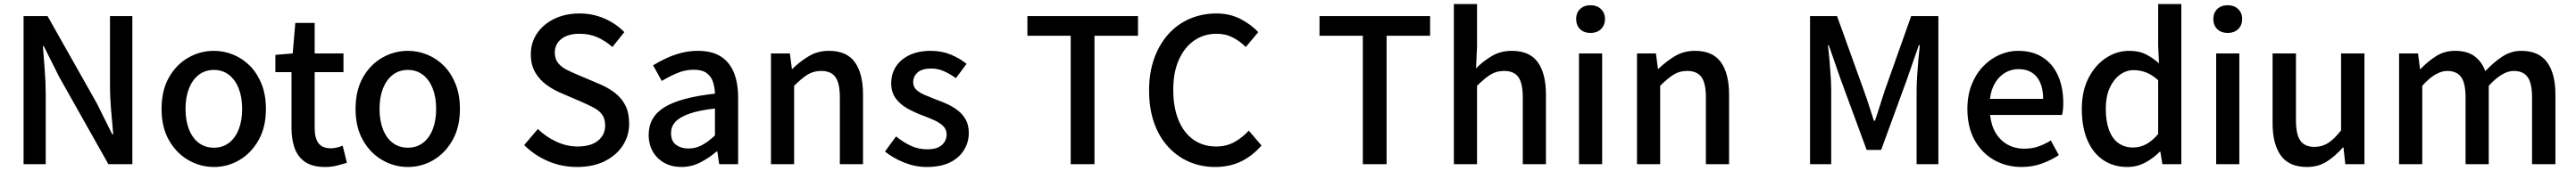

<svg xmlns="http://www.w3.org/2000/svg" viewBox="-20 -817 12785 851"><path d="M97 0V-737H216L460 -304L537 -149H542Q537 -205 531.5 -269Q526 -333 526 -393V-737H637V0H518L274 -434L197 -588H193Q197 -531 202 -469Q207 -407 207 -346V0Z M1042 14Q974 14 914.5 -20.5Q855 -55 818.5 -119.5Q782 -184 782 -275Q782 -367 818.5 -431.5Q855 -496 914.5 -530Q974 -564 1042 -564Q1092 -564 1139 -544.5Q1186 -525 1222 -488Q1258 -451 1279 -397.5Q1300 -344 1300 -275Q1300 -184 1263.5 -119.5Q1227 -55 1168.5 -20.5Q1110 14 1042 14ZM1042 -82Q1085 -82 1116.5 -106Q1148 -130 1165 -173.5Q1182 -217 1182 -275Q1182 -333 1165 -376.5Q1148 -420 1116.5 -444.5Q1085 -469 1042 -469Q998 -469 966.5 -444.5Q935 -420 918 -376.5Q901 -333 901 -275Q901 -217 918 -173.5Q935 -130 966.5 -106Q998 -82 1042 -82Z M1594 14Q1532 14 1495.5 -10.5Q1459 -35 1443 -78.5Q1427 -122 1427 -180V-458H1347V-544L1433 -551L1446 -703H1542V-551H1685V-458H1542V-179Q1542 -130 1561 -104.5Q1580 -79 1623 -79Q1637 -79 1653 -83Q1669 -87 1681 -92L1702 -7Q1680 0 1652.5 7Q1625 14 1594 14Z M2005 14Q1937 14 1877.5 -20.5Q1818 -55 1781.5 -119.5Q1745 -184 1745 -275Q1745 -367 1781.5 -431.5Q1818 -496 1877.5 -530Q1937 -564 2005 -564Q2055 -564 2102 -544.5Q2149 -525 2185 -488Q2221 -451 2242 -397.5Q2263 -344 2263 -275Q2263 -184 2226.5 -119.5Q2190 -55 2131.5 -20.5Q2073 14 2005 14ZM2005 -82Q2048 -82 2079.5 -106Q2111 -130 2128 -173.5Q2145 -217 2145 -275Q2145 -333 2128 -376.5Q2111 -420 2079.5 -444.5Q2048 -469 2005 -469Q1961 -469 1929.5 -444.5Q1898 -420 1881 -376.5Q1864 -333 1864 -275Q1864 -217 1881 -173.5Q1898 -130 1929.5 -106Q1961 -82 2005 -82Z M2844 14Q2768 14 2700.5 -15Q2633 -44 2582 -95L2650 -175Q2690 -136 2741.5 -112Q2793 -88 2847 -88Q2913 -88 2948.5 -117Q2984 -146 2984 -192Q2984 -226 2969 -246.5Q2954 -267 2927.5 -281Q2901 -295 2867 -310L2765 -354Q2729 -369 2694.5 -393.5Q2660 -418 2637.5 -455.5Q2615 -493 2615 -547Q2615 -605 2646 -651Q2677 -697 2732 -723.5Q2787 -750 2857 -750Q2922 -750 2980 -725Q3038 -700 3079 -657L3020 -583Q2985 -614 2945.5 -631.5Q2906 -649 2857 -649Q2800 -649 2767 -623.5Q2734 -598 2734 -555Q2734 -523 2751 -502.5Q2768 -482 2795.5 -468.5Q2823 -455 2852 -443L2953 -400Q2997 -382 3031 -356Q3065 -330 3084 -293Q3103 -256 3103 -201Q3103 -142 3072 -93.5Q3041 -45 2983 -15.5Q2925 14 2844 14Z M3362 14Q3315 14 3278.5 -6Q3242 -26 3221 -62Q3200 -98 3200 -146Q3200 -235 3278.5 -283.5Q3357 -332 3529 -351Q3528 -383 3519 -410Q3510 -437 3487.5 -453.5Q3465 -470 3424 -470Q3381 -470 3341 -453Q3301 -436 3265 -414L3222 -492Q3251 -510 3286 -526.5Q3321 -543 3361 -553.5Q3401 -564 3444 -564Q3513 -564 3557 -536.5Q3601 -509 3622.5 -457Q3644 -405 3644 -331V0H3550L3541 -63H3537Q3500 -31 3456 -8.5Q3412 14 3362 14ZM3397 -78Q3433 -78 3464 -94.5Q3495 -111 3529 -143V-277Q3448 -268 3400 -250.5Q3352 -233 3331.5 -209.5Q3311 -186 3311 -155Q3311 -114 3336 -96Q3361 -78 3397 -78Z M3807 0V-551H3901L3911 -474H3913Q3951 -511 3995 -537.5Q4039 -564 4095 -564Q4183 -564 4223.5 -507.5Q4264 -451 4264 -346V0H4149V-332Q4149 -403 4127 -433.5Q4105 -464 4056 -464Q4018 -464 3988.5 -445.5Q3959 -427 3922 -390V0Z M4580 14Q4524 14 4468.5 -8Q4413 -30 4373 -63L4428 -138Q4464 -109 4501.5 -91.5Q4539 -74 4583 -74Q4632 -74 4655.5 -95.5Q4679 -117 4679 -148Q4679 -173 4661.5 -190Q4644 -207 4616 -219.5Q4588 -232 4558 -243Q4521 -257 4485.5 -276.5Q4450 -296 4427 -326.5Q4404 -357 4404 -403Q4404 -450 4427.5 -486Q4451 -522 4495 -543Q4539 -564 4600 -564Q4655 -564 4700.5 -545Q4746 -526 4778 -499L4725 -428Q4696 -449 4666 -462.5Q4636 -476 4603 -476Q4557 -476 4535 -456.5Q4513 -437 4513 -408Q4513 -385 4529 -370Q4545 -355 4571.5 -344Q4598 -333 4628 -321Q4657 -311 4685.5 -297.5Q4714 -284 4737 -265.5Q4760 -247 4774.5 -220.5Q4789 -194 4789 -155Q4789 -109 4765 -70Q4741 -31 4695 -8.5Q4649 14 4580 14Z M5295 0V-639H5080V-737H5629V-639H5413V0Z M6012 14Q5943 14 5883.5 -11.5Q5824 -37 5779 -86Q5734 -135 5709 -205.5Q5684 -276 5684 -367Q5684 -457 5710 -528Q5736 -599 5781 -648.5Q5826 -698 5887 -724Q5948 -750 6018 -750Q6086 -750 6139 -722Q6192 -694 6226 -657L6164 -583Q6135 -612 6099.5 -630.5Q6064 -649 6020 -649Q5956 -649 5907.5 -615Q5859 -581 5831.5 -519Q5804 -457 5804 -370Q5804 -283 5830 -219.5Q5856 -156 5904 -122Q5952 -88 6017 -88Q6067 -88 6106.5 -109.5Q6146 -131 6179 -167L6242 -93Q6197 -41 6140.5 -13.5Q6084 14 6012 14Z M6745 0V-639H6530V-737H7079V-639H6863V0Z M7197 0V-797H7312V-586L7307 -477Q7343 -513 7386 -538.5Q7429 -564 7485 -564Q7573 -564 7613.5 -507.5Q7654 -451 7654 -346V0H7539V-332Q7539 -403 7517 -433.5Q7495 -464 7446 -464Q7408 -464 7378.5 -445.5Q7349 -427 7312 -390V0Z M7818 0V-551H7933V0ZM7876 -653Q7843 -653 7823.5 -672Q7804 -691 7804 -723Q7804 -753 7823.5 -772Q7843 -791 7876 -791Q7907 -791 7927 -772Q7947 -753 7947 -723Q7947 -691 7927 -672Q7907 -653 7876 -653Z M8106 0V-551H8200L8210 -474H8212Q8250 -511 8294 -537.5Q8338 -564 8394 -564Q8482 -564 8522.5 -507.5Q8563 -451 8563 -346V0H8448V-332Q8448 -403 8426 -433.5Q8404 -464 8355 -464Q8317 -464 8287.5 -445.5Q8258 -427 8221 -390V0Z M8965 0V-737H9099L9233 -364Q9246 -328 9258 -290.5Q9270 -253 9282 -216H9287Q9300 -253 9311.5 -290.5Q9323 -328 9335 -364L9467 -737H9602V0H9494V-364Q9494 -397 9496.5 -437Q9499 -477 9502.5 -518Q9506 -559 9510 -592H9505L9446 -422L9318 -71H9246L9117 -422L9058 -592H9054Q9058 -559 9061.5 -518Q9065 -477 9067.5 -437Q9070 -397 9070 -364V0Z M10015 14Q9940 14 9879 -20.5Q9818 -55 9782 -119.5Q9746 -184 9746 -275Q9746 -342 9767 -395.5Q9788 -449 9824 -486.5Q9860 -524 9905 -544Q9950 -564 9997 -564Q10070 -564 10120 -531.5Q10170 -499 10196 -440.5Q10222 -382 10222 -304Q10222 -287 10220.5 -271.5Q10219 -256 10216 -245H9859Q9864 -193 9886.5 -155.5Q9909 -118 9945.5 -97.5Q9982 -77 10029 -77Q10066 -77 10098 -88Q10130 -99 10160 -118L10200 -45Q10162 -20 10115.5 -3Q10069 14 10015 14ZM9858 -325H10122Q10122 -395 10090.5 -434Q10059 -473 9999 -473Q9965 -473 9935 -456Q9905 -439 9884.5 -406Q9864 -373 9858 -325Z M10540 14Q10472 14 10421 -20Q10370 -54 10342 -119Q10314 -184 10314 -275Q10314 -364 10347.5 -429Q10381 -494 10434.5 -529Q10488 -564 10549 -564Q10597 -564 10630.5 -547.5Q10664 -531 10697 -502L10693 -593V-797H10808V0H10714L10704 -62H10701Q10670 -30 10629 -8Q10588 14 10540 14ZM10568 -83Q10603 -83 10633 -99Q10663 -115 10693 -150V-418Q10663 -445 10633 -456.5Q10603 -468 10572 -468Q10534 -468 10502.5 -444.5Q10471 -421 10452 -378.5Q10433 -336 10433 -276Q10433 -214 10449 -170.5Q10465 -127 10495.5 -105Q10526 -83 10568 -83Z M10981 0V-551H11096V0ZM11039 -653Q11006 -653 10986.5 -672Q10967 -691 10967 -723Q10967 -753 10986.5 -772Q11006 -791 11039 -791Q11070 -791 11090 -772Q11110 -753 11110 -723Q11110 -691 11090 -672Q11070 -653 11039 -653Z M11431 14Q11343 14 11302 -43Q11261 -100 11261 -204V-551H11377V-218Q11377 -148 11399 -117Q11421 -86 11469 -86Q11507 -86 11537 -105.5Q11567 -125 11601 -168V-551H11717V0H11622L11613 -83H11610Q11572 -40 11530 -13Q11488 14 11431 14Z M11889 0V-551H11983L11993 -473H11995Q12031 -511 12072.5 -537.5Q12114 -564 12166 -564Q12227 -564 12263 -537.5Q12299 -511 12317 -463Q12358 -507 12401.5 -535.5Q12445 -564 12496 -564Q12582 -564 12623.5 -507.5Q12665 -451 12665 -346V0H12549V-332Q12549 -403 12527 -433.5Q12505 -464 12458 -464Q12430 -464 12399.5 -446Q12369 -428 12334 -390V0H12219V-332Q12219 -403 12197 -433.5Q12175 -464 12127 -464Q12100 -464 12069 -446Q12038 -428 12004 -390V0Z"/></svg>

Font: Noto Sans TC Thin Medium
Style: Regular
Weight: 500
Version: Version 2.004-H2;hotconv 1.0.118;makeotfexe 2.5.65603